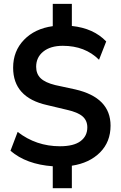

<svg xmlns="http://www.w3.org/2000/svg" viewBox="-20 -856 626 993"><path d="M252.9 117.2V3.9Q116.2 -5.9 34.2 -76.2L71.3 -173.8Q167 -99.6 290 -99.6Q361.3 -99.6 396.5 -126Q431.6 -152.3 431.6 -197.3Q431.6 -232.4 407.2 -253.9Q382.8 -275.4 326.2 -288.1L223.6 -312.5Q47.9 -351.6 47.9 -505.9Q47.9 -591.8 104 -649.9Q160.2 -708 252.9 -720.7V-835.9H351.6V-721.7Q463.9 -710 529.3 -641.6L492.2 -546.9Q419.9 -619.1 304.7 -619.1Q241.2 -619.1 204.1 -589.4Q167 -559.6 167 -510.7Q167 -473.6 190.4 -451.2Q213.9 -428.7 265.6 -416L369.1 -393.6Q551.8 -351.6 551.8 -206.1Q551.8 -122.1 497.1 -67.4Q442.4 -12.7 351.6 1V117.2Z"/></svg>

Font: Min Sans SemiBold
Style: Regular
Weight: 600
Designer: Jinseong-Kim, NotoSansCJK, Nunito
Foundry: Jinseong-Kim
Version: Version 1.400;Glyphs 3.1.2 (3151)